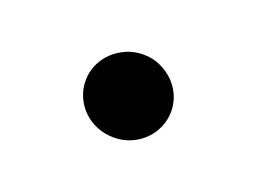

<svg xmlns="http://www.w3.org/2000/svg" viewBox="-37 -450 316 236"><g transform="rotate(20 121.0 -332.0)"><path d="M121.1 -386.2Q132.8 -386.2 142.8 -381.8Q152.8 -377.4 160.4 -370.1Q168 -362.8 172.4 -353Q176.8 -343.3 176.8 -332Q176.8 -320.8 172.4 -310.8Q168 -300.8 160.4 -293.5Q152.8 -286.1 142.8 -282Q132.8 -277.8 121.1 -277.8Q109.4 -277.8 99.1 -282Q88.9 -286.1 81.3 -293.5Q73.7 -300.8 69.3 -310.8Q64.9 -320.8 64.9 -332Q64.9 -343.3 69.3 -353Q73.7 -362.8 81.3 -370.1Q88.9 -377.4 99.1 -381.8Q109.4 -386.2 121.1 -386.2Z"/></g></svg>

Font: Tunjung putih
Style: Regular
Weight: 400
Designer: R.S. Wihananto
Foundry: R.S. Wihananto
Version: Version 2.0.1